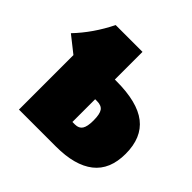

<svg xmlns="http://www.w3.org/2000/svg" viewBox="-154 -667 800 800"><g transform="rotate(45 246.0 -267.0)"><path d="M504 -184Q504 -91 446 -45.5Q388 0 277 0H59V-321L-13 -378Q51 -445 95 -534H253V-371H262Q386 -371 445 -325Q504 -279 504 -184ZM311 -187Q311 -225 300.5 -240Q290 -255 264 -255H253V-121H268Q291 -121 301 -136.5Q311 -152 311 -187Z"/></g></svg>

Font: Fira Sans Condensed Black
Style: Regular
Weight: 900
Width: 3
Designer: Carrois Corporate & Edenspiekermann AG
Foundry: Carrois Corporate GbR & Edenspiekermann AG
Version: Version 4.203